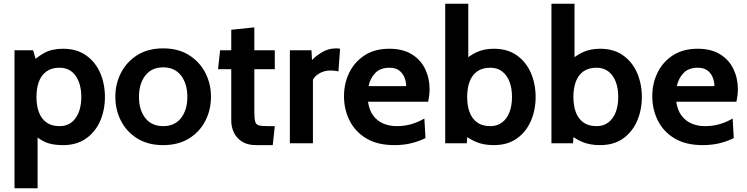

<svg xmlns="http://www.w3.org/2000/svg" viewBox="-20 -770 4013 1032"><path d="M58 242V-500H158L182 -417L145 -430Q180 -465 220 -486.5Q260 -508 319 -508Q392 -508 442.5 -472.5Q493 -437 518.5 -378Q544 -319 544 -249Q544 -179 518.5 -120Q493 -61 442.5 -25.5Q392 10 319 10Q260 10 224 -6Q188 -22 150 -57L182 -82V242ZM300 -92Q356 -92 386.5 -135.5Q417 -179 417 -249Q417 -319 386.5 -362.5Q356 -406 300 -406Q257 -406 229.5 -386Q202 -366 189 -331Q176 -296 176 -249Q176 -202 189 -167Q202 -132 229.5 -112Q257 -92 300 -92Z M856.9 10Q775.8 10 718.4 -25.5Q661 -61 630.5 -120Q600 -179 600 -249.5Q600 -320 630.5 -379Q661 -438 718.4 -474Q775.8 -510 856.9 -510Q938 -510 995.5 -474Q1053 -438 1083.5 -379Q1114 -320 1114 -249.5Q1114 -179 1083.5 -120Q1053 -61 995.5 -25.5Q938 10 856.9 10ZM857 -92Q919 -92 953 -135.5Q987 -179 987 -249.5Q987 -320 953 -364Q919 -408 857 -408Q795 -408 761 -364Q727 -320 727 -249.5Q727 -179 761 -135.5Q795 -92 857 -92Z M1357 10Q1310 10 1280.5 -9Q1251 -28 1237 -58Q1223 -88 1223 -121V-398H1152L1163 -500H1223V-610L1347 -623V-500H1457V-398H1347V-172Q1347 -134 1351.5 -117Q1356 -100 1372 -96Q1388 -92 1423 -92H1457L1446 10Z M1538 0V-500H1654L1657 -447Q1676 -468 1710.5 -489Q1745 -510 1786 -510Q1798 -510 1808 -508L1799 -386Q1788 -389 1777 -390Q1766 -391 1756 -391Q1724 -391 1698 -376.5Q1672 -362 1662 -341V0Z M2100 10Q2009 10 1949 -26Q1889 -62 1859 -122Q1829 -182 1829 -253Q1829 -322 1857.5 -380Q1886 -438 1940.5 -473Q1995 -508 2073 -508Q2145 -508 2193 -478.5Q2241 -449 2265 -399.5Q2289 -350 2289 -291Q2289 -274 2287 -257.5Q2285 -241 2281 -223H1958Q1965 -176 1987 -147.5Q2009 -119 2041.5 -105.5Q2074 -92 2111 -92Q2155 -92 2192 -103Q2229 -114 2261 -133L2267 -28Q2239 -13 2196 -1.5Q2153 10 2100 10ZM1961 -307H2163Q2163 -330 2154.5 -352.5Q2146 -375 2126.5 -390.5Q2107 -406 2073 -406Q2025 -406 1997.5 -378Q1970 -350 1961 -307Z M2634 10Q2577 10 2535.5 -8.5Q2494 -27 2458 -59L2495 -85L2489 0H2373V-750H2497V-417L2467 -436Q2500 -470 2541 -489Q2582 -508 2634 -508Q2708 -508 2758 -472.5Q2808 -437 2833.5 -378Q2859 -319 2859 -249Q2859 -179 2833.5 -120Q2808 -61 2758 -25.5Q2708 10 2634 10ZM2616 -92Q2653 -92 2679 -112Q2705 -132 2718.5 -167Q2732 -202 2732 -249Q2732 -296 2718.5 -331Q2705 -366 2679 -386Q2653 -406 2616 -406Q2572 -406 2544.5 -386Q2517 -366 2504 -331Q2491 -296 2491 -249Q2491 -202 2504 -167Q2517 -132 2544.5 -112Q2572 -92 2616 -92Z M3205 10Q3148 10 3106.5 -8.5Q3065 -27 3029 -59L3066 -85L3060 0H2944V-750H3068V-417L3038 -436Q3071 -470 3112 -489Q3153 -508 3205 -508Q3279 -508 3329 -472.5Q3379 -437 3404.5 -378Q3430 -319 3430 -249Q3430 -179 3404.5 -120Q3379 -61 3329 -25.5Q3279 10 3205 10ZM3187 -92Q3224 -92 3250 -112Q3276 -132 3289.5 -167Q3303 -202 3303 -249Q3303 -296 3289.5 -331Q3276 -366 3250 -386Q3224 -406 3187 -406Q3143 -406 3115.5 -386Q3088 -366 3075 -331Q3062 -296 3062 -249Q3062 -202 3075 -167Q3088 -132 3115.5 -112Q3143 -92 3187 -92Z M3757 10Q3666 10 3606 -26Q3546 -62 3516 -122Q3486 -182 3486 -253Q3486 -322 3514.5 -380Q3543 -438 3597.5 -473Q3652 -508 3730 -508Q3802 -508 3850 -478.5Q3898 -449 3922 -399.5Q3946 -350 3946 -291Q3946 -274 3944 -257.5Q3942 -241 3938 -223H3615Q3622 -176 3644 -147.5Q3666 -119 3698.5 -105.5Q3731 -92 3768 -92Q3812 -92 3849 -103Q3886 -114 3918 -133L3924 -28Q3896 -13 3853 -1.5Q3810 10 3757 10ZM3618 -307H3820Q3820 -330 3811.5 -352.5Q3803 -375 3783.5 -390.5Q3764 -406 3730 -406Q3682 -406 3654.5 -378Q3627 -350 3618 -307Z"/></svg>

Font: Cabin VF Beta
Style: Regular
Weight: 400
Designer: Pablo Impallari
Foundry: Pablo Impallari. http://www.impallari.com Igino Marini. http://www.ikern.com
Version: Version 2.200